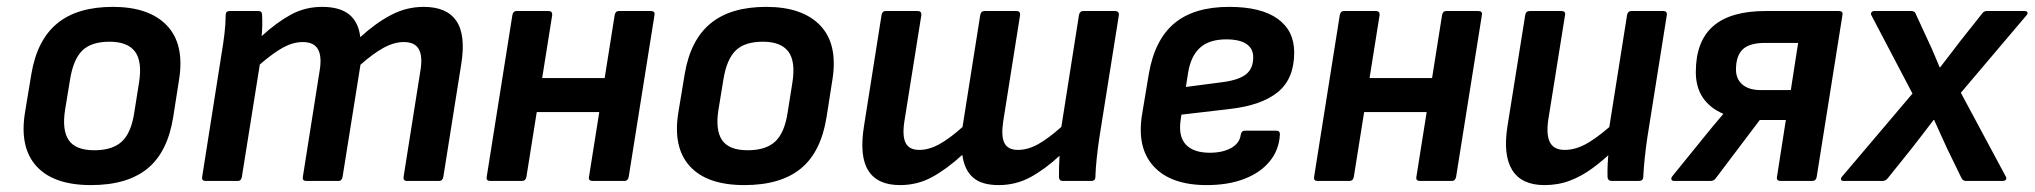

<svg xmlns="http://www.w3.org/2000/svg" viewBox="-20 -524 5892 556"><path d="M243.5 12Q135.3 12 85.6 -42.7Q35.8 -97.4 52.5 -199.1L70.8 -309.6Q87.4 -408.3 145.7 -456.2Q203.9 -504.1 306.7 -504.1Q411.6 -504.1 463.1 -450.4Q514.7 -396.6 498.7 -294.3L481.7 -185.8Q465.7 -83.8 407.1 -35.9Q348.6 12 243.5 12ZM253.2 -88.9Q305.7 -88.9 332.7 -114Q359.8 -139 368.7 -197.2L382.7 -285.3Q392.3 -346.4 370.8 -374.8Q349.2 -403.2 297.3 -403.2Q244.9 -403.2 218.8 -378.1Q192.7 -353 183.1 -295.2L168.5 -206.1Q159.2 -147.3 179.1 -118.1Q199 -88.9 253.2 -88.9Z M575.5 0Q563.4 0 565.4 -11.7L621.4 -367Q626.4 -396.1 630 -425.9Q633.5 -455.7 633.5 -480.4Q633.5 -492.1 645.2 -492.1H728Q733.6 -492.1 736.2 -489.6Q738.7 -487.1 739 -481Q739.7 -467.1 739.5 -451.7Q739.3 -436.4 737.7 -419.4Q780.9 -459 822.2 -481.5Q863.5 -504.1 912.9 -504.1Q963.6 -504.1 990.9 -482.3Q1018.2 -460.5 1023.3 -416.5Q1068.1 -457.4 1112.6 -480.7Q1157.1 -504.1 1207.1 -504.1Q1273.8 -504.1 1301.6 -463.3Q1329.5 -422.4 1315.5 -337.1L1263.8 -11.7Q1261.8 0 1251.4 0H1158.8Q1146.8 0 1148.8 -12.4L1197.4 -319.2Q1204.4 -360.3 1193 -381.3Q1181.5 -402.2 1149.3 -402.2Q1121.4 -402.2 1091.2 -385.8Q1061 -369.4 1023.9 -336.6L972 -11.7Q971 -6.7 968.3 -3.3Q965.6 0 959.6 0H867Q855 0 857 -11.7L905.6 -319.2Q912.6 -360.3 900.8 -381.3Q889 -402.2 856.7 -402.2Q828.9 -402.2 800.2 -386.6Q771.5 -371 732.4 -337.3L680.4 -11.7Q679.4 -6.7 676.8 -3.3Q674.1 0 668.1 0Z M1696 0Q1683.6 0 1685.6 -11.7L1760 -480.4Q1762 -492.1 1772.4 -492.1H1864.6Q1877.6 -492.1 1875.3 -480.4L1800.6 -11.7Q1798.3 0 1788.3 0ZM1399.5 0Q1387.4 0 1389.4 -11.7L1463.8 -480.4Q1465.8 -492.1 1476.2 -492.1H1568.4Q1579.8 -492.1 1579.1 -480.4L1504.4 -11.7Q1502.1 0 1491.7 0ZM1521.1 -199.4 1536.2 -297.9H1752.8L1737.7 -199.4Z M2135.5 12Q2027.3 12 1977.6 -42.7Q1927.8 -97.4 1944.5 -199.1L1962.8 -309.6Q1979.4 -408.3 2037.7 -456.2Q2095.9 -504.1 2198.7 -504.1Q2303.6 -504.1 2355.1 -450.4Q2406.7 -396.6 2390.7 -294.3L2373.7 -185.8Q2357.7 -83.8 2299.1 -35.9Q2240.6 12 2135.5 12ZM2145.2 -88.9Q2197.7 -88.9 2224.7 -114Q2251.8 -139 2260.7 -197.2L2274.7 -285.3Q2284.3 -346.4 2262.8 -374.8Q2241.2 -403.2 2189.3 -403.2Q2136.9 -403.2 2110.8 -378.1Q2084.7 -353 2075.1 -295.2L2060.5 -206.1Q2051.2 -147.3 2071.1 -118.1Q2091 -88.9 2145.2 -88.9Z M2586.1 12Q2521.4 12 2494.8 -29.5Q2468.1 -71 2481.8 -157.7L2532.8 -480.4Q2534.8 -492.1 2545.2 -492.1H2637.4Q2648.8 -492.1 2648.1 -480.4L2598.8 -171.6Q2592.5 -129.4 2602.8 -109.6Q2613.1 -89.9 2642 -89.9Q2670.5 -89.9 2700.6 -106.7Q2730.6 -123.4 2767.3 -156.2L2818.6 -480.4Q2820.6 -492.1 2831 -492.1H2923.3Q2935 -492.1 2934 -480.4L2885 -171.6Q2878.7 -129 2888.8 -109.5Q2898.9 -89.9 2927.8 -89.9Q2957 -89.9 2986.9 -106.8Q3016.8 -123.7 3053.5 -156.5L3104.5 -480.4Q3106.8 -492.1 3117.2 -492.1H3209.5Q3214.8 -492.1 3217.6 -489.1Q3220.5 -486.1 3220.1 -480.4L3163.5 -125.1Q3159.1 -96 3156 -66.4Q3152.8 -36.7 3152.1 -12Q3152.1 0 3140.1 0H3057.6Q3052.3 0 3049.6 -2.8Q3046.9 -5.7 3046.6 -10.7Q3046.3 -24.7 3046.8 -40.2Q3047.3 -55.7 3048.3 -73Q3005.7 -33.4 2963.5 -10.7Q2921.4 12 2872 12Q2822.6 12 2797.7 -10Q2772.7 -31.9 2766.7 -75.6Q2721.2 -34 2678.8 -11Q2636.5 12 2586.1 12Z M3474.4 12Q3370.9 12 3321 -42.1Q3271.1 -96.1 3287.5 -194.3L3306.8 -310Q3323.8 -409 3380.9 -456.6Q3438 -504.1 3539.4 -504.1Q3631.6 -504.1 3679.7 -469.7Q3727.8 -435.4 3727.8 -372.1Q3727.8 -296 3680.4 -257.3Q3633.1 -218.7 3540.5 -208.3L3401.1 -192L3398.8 -175.5Q3392.1 -128.6 3414.2 -105.2Q3436.3 -81.7 3483.4 -81.7Q3520.7 -81.7 3545.3 -95.5Q3569.9 -109.3 3572.8 -133.2Q3574.8 -145.6 3585.2 -145.6H3675.7Q3687.1 -145.6 3686.4 -133.9Q3683.7 -89.4 3656.8 -56.7Q3630 -24 3583.4 -6Q3536.9 12 3474.4 12ZM3414.1 -272.2 3523.4 -286.5Q3569.6 -293.1 3589.3 -309.7Q3609.1 -326.3 3609.1 -358.2Q3609.1 -383.5 3589.4 -396.7Q3569.6 -410 3531.4 -410Q3481.6 -410 3454.8 -385.6Q3428.1 -361.2 3420.4 -312.3Z M4092 0Q4079.6 0 4081.6 -11.7L4156 -480.4Q4158 -492.1 4168.4 -492.1H4260.6Q4273.6 -492.1 4271.3 -480.4L4196.6 -11.7Q4194.3 0 4184.3 0ZM3795.5 0Q3783.4 0 3785.4 -11.7L3859.8 -480.4Q3861.8 -492.1 3872.2 -492.1H3964.4Q3975.8 -492.1 3975.1 -480.4L3900.4 -11.7Q3898.1 0 3887.7 0ZM3917.1 -199.4 3932.2 -297.9H4148.8L4133.7 -199.4Z M4452.5 12Q4386.1 12 4359.1 -31.6Q4332.1 -75.3 4345.4 -158.7L4396.8 -480.4Q4398.8 -492.1 4409.8 -492.1H4501.4Q4514.4 -492.1 4512.1 -480.4L4463.5 -177Q4457.2 -133.4 4468.5 -111.7Q4479.8 -89.9 4511.3 -89.9Q4544.6 -89.9 4580.1 -111.2Q4615.7 -132.5 4662.4 -175.9L4652.1 -88Q4621.9 -59.1 4590.9 -36.4Q4560 -13.7 4526.1 -0.9Q4492.3 12 4452.5 12ZM4647.4 0Q4641.8 0 4638.6 -3Q4635.4 -6 4635.1 -11.7Q4634.7 -29.7 4635.6 -49.2Q4636.4 -68.7 4639.1 -89.3L4637.7 -139.8L4691.7 -480.4Q4692.7 -486.1 4695.8 -489.1Q4699 -492.1 4704 -492.1H4796.3Q4808.7 -492.1 4806.7 -479.7L4750.3 -125.1Q4746 -96 4743 -67.5Q4740 -39 4738.6 -11.7Q4738.3 0 4725.6 0Z M4828.5 0Q4821.5 0 4820.1 -4.4Q4818.8 -8.7 4823.1 -14L4912.1 -123.9Q4925.8 -141.3 4939.9 -157.9Q4954.1 -174.6 4969.8 -193.3L4970.1 -194.6Q4931.8 -210.9 4911.3 -241.1Q4890.8 -271.2 4890.8 -315.3Q4890.8 -404.3 4941 -448.2Q4991.3 -492.1 5093.1 -492.1H5304.8Q5317.5 -492.1 5315.5 -481L5240.8 -11.7Q5238.8 0 5227.8 0H5136.2Q5123.8 0 5125.8 -11.7L5151.5 -176.5H5076L4948.5 -7.7Q4945.5 -3.7 4941.8 -1.8Q4938.1 0 4932.8 0ZM5079.1 -263.1H5165.9L5187.1 -399.7H5090.8Q5046 -399.7 5026.5 -380.9Q5007.1 -362.1 5007.1 -322.6Q5007.1 -295 5025.9 -279.1Q5044.6 -263.1 5079.1 -263.1Z M5319.3 0Q5312.3 0 5311.3 -4.2Q5310.3 -8.3 5314.6 -13L5518.2 -253L5399.6 -479.1Q5396.6 -484.1 5399.3 -488.1Q5402 -492.1 5407.3 -492.1H5515Q5525.4 -492.1 5528 -483L5563.5 -406Q5572.4 -387.3 5580.6 -368Q5588.7 -348.7 5597 -329H5598.4Q5613.3 -348.4 5628.3 -367.9Q5643.2 -387.3 5657.2 -405.7L5718.5 -483Q5722.2 -488.4 5725.5 -490.2Q5728.9 -492.1 5733.9 -492.1H5842.9Q5849.3 -492.1 5851.1 -488.2Q5852.9 -484.4 5847.9 -479.1L5658.3 -255.4L5788.3 -13Q5791.6 -8 5788.8 -4Q5785.9 0 5778.9 0H5672.6Q5664.2 0 5659.8 -9.1L5618.8 -93.3Q5609.1 -114 5600 -134.5Q5590.9 -155 5580.9 -176.7H5579.5Q5563.2 -155.4 5547.4 -134.8Q5531.6 -114.3 5516 -94.3L5447.7 -9.1Q5441 0 5431.3 0Z"/></svg>

Font: Sofia Sans Hairline
Style: Italic
Weight: 1
Italic angle: -9°
Designer: Botio Nikoltchev, Ani Petrova
Foundry: lettersoup
Version: Version 4.102